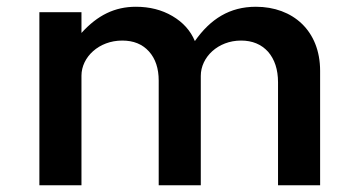

<svg xmlns="http://www.w3.org/2000/svg" viewBox="-20 -548 1055 568"><path d="M221 0V-324C221 -379 272.5 -428 341.5 -428C375 -428 401 -417.5 420.5 -396C440 -374.5 449.5 -345.5 449.5 -309.5V0H574V-323.5C574 -379 625 -428 693 -428C726.5 -428 753 -417 773 -395C792.5 -372.5 802.5 -342.5 802.5 -304.5V0H927V-338.5C927 -457 846.5 -528 737 -528C659.5 -528 602.5 -492 556.5 -426.5C543.5 -457.5 521.5 -482 490 -500.5C458.5 -519 422.5 -528 382 -528C319.5 -528 268.5 -503 221 -450.5V-512H96.5V0Z"/></svg>

Font: Spartan SemiBold
Style: Regular
Weight: 600
Designer: Matt Bailey, Mirko Velimirovic
Foundry: Matt Bailey
Version: Version 1.003